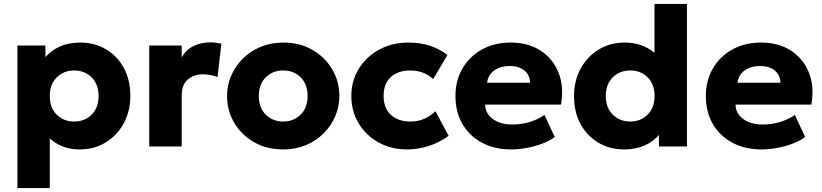

<svg xmlns="http://www.w3.org/2000/svg" viewBox="-20 -740 4152 970"><path d="M68 210V-510H209.5V-451.5Q238 -485 282.2 -505Q326.5 -525 385 -525Q458 -525 515.2 -491.2Q572.5 -457.5 605.5 -396.8Q638.5 -336 638.5 -255Q638.5 -179 605.5 -117.8Q572.5 -56.5 514.8 -20.8Q457 15 382 15Q336.5 15 298.8 0.8Q261 -13.5 231.5 -40.5V210ZM354.5 -126Q408 -126 443 -160.8Q478 -195.5 478 -255Q478 -314.5 442.8 -349.2Q407.5 -384 354.5 -384Q302 -384 266.8 -349.2Q231.5 -314.5 231.5 -255Q231.5 -195.5 266.5 -160.8Q301.5 -126 354.5 -126Z M734 0V-510H898V-450.5Q921 -490 959 -508Q997 -526 1041.5 -526Q1058.5 -526 1071.8 -524Q1085 -522 1098.5 -519.5L1079 -351Q1042.5 -364.5 1005 -364.5Q958.5 -364.5 928.2 -337.8Q898 -311 898 -259.5V0Z M1411 15Q1327.5 15 1263.5 -21.8Q1199.5 -58.5 1163.2 -120Q1127 -181.5 1127 -255Q1127 -308.5 1147.8 -357Q1168.5 -405.5 1206.5 -443.5Q1244.5 -481.5 1296.5 -503.2Q1348.5 -525 1411 -525Q1494.5 -525 1558.2 -488.2Q1622 -451.5 1658.2 -390Q1694.5 -328.5 1694.5 -255Q1694.5 -201.5 1673.8 -153Q1653 -104.5 1615.2 -66.5Q1577.5 -28.5 1525.5 -6.8Q1473.5 15 1411 15ZM1411 -126Q1463.5 -126 1498.8 -160.8Q1534 -195.5 1534 -255Q1534 -314.5 1499 -349.2Q1464 -384 1411 -384Q1357.5 -384 1322.5 -349.2Q1287.5 -314.5 1287.5 -255Q1287.5 -195.5 1322.8 -160.8Q1358 -126 1411 -126Z M2037.5 15Q1956.5 15 1892.8 -20.2Q1829 -55.5 1792 -116.8Q1755 -178 1755 -255Q1755 -332 1793 -393.2Q1831 -454.5 1896.5 -489.8Q1962 -525 2044 -525Q2159.5 -525 2240.5 -462L2168.5 -340.5Q2144 -363 2114.8 -373.5Q2085.5 -384 2053.5 -384Q1990 -384 1954 -350.2Q1918 -316.5 1918 -255.5Q1918 -194.5 1954.2 -160.2Q1990.5 -126 2054 -126Q2125.5 -126 2180 -178L2246.5 -54Q2203.5 -21.5 2148.2 -3.2Q2093 15 2037.5 15Z M2563 15Q2479 15 2415.5 -18.8Q2352 -52.5 2316.5 -113.2Q2281 -174 2281 -255.5Q2281 -334 2317 -395Q2353 -456 2415.8 -490.5Q2478.5 -525 2559.5 -525Q2649 -525 2711.8 -483.8Q2774.5 -442.5 2802.2 -371.8Q2830 -301 2814 -211.5H2431Q2432 -166.5 2469.8 -138.8Q2507.5 -111 2568 -111Q2658 -111 2731 -159L2782.5 -48Q2759 -29.5 2722 -15.2Q2685 -1 2643 7Q2601 15 2563 15ZM2441 -322H2658Q2657 -360.5 2629.5 -383.5Q2602 -406.5 2555 -406.5Q2507.5 -406.5 2476.2 -383.5Q2445 -360.5 2441 -322Z M3133.5 15Q3061 15 3003.5 -18.8Q2946 -52.5 2913 -113.2Q2880 -174 2880 -255Q2880 -331.5 2913 -392.5Q2946 -453.5 3003.8 -489.2Q3061.5 -525 3136.5 -525Q3224.5 -525 3286.5 -473V-720H3450.5V0H3309V-58.5Q3281.5 -25 3236.8 -5Q3192 15 3133.5 15ZM3164 -126Q3216.5 -126 3251.8 -160.8Q3287 -195.5 3287 -255Q3287 -314.5 3252 -349.2Q3217 -384 3164 -384Q3110.5 -384 3075.5 -349.2Q3040.5 -314.5 3040.5 -255Q3040.5 -195.5 3075.8 -160.8Q3111 -126 3164 -126Z M3828 15Q3744 15 3680.5 -18.8Q3617 -52.5 3581.5 -113.2Q3546 -174 3546 -255.5Q3546 -334 3582 -395Q3618 -456 3680.8 -490.5Q3743.5 -525 3824.5 -525Q3914 -525 3976.8 -483.8Q4039.5 -442.5 4067.2 -371.8Q4095 -301 4079 -211.5H3696Q3697 -166.5 3734.8 -138.8Q3772.5 -111 3833 -111Q3923 -111 3996 -159L4047.5 -48Q4024 -29.5 3987 -15.2Q3950 -1 3908 7Q3866 15 3828 15ZM3706 -322H3923Q3922 -360.5 3894.5 -383.5Q3867 -406.5 3820 -406.5Q3772.5 -406.5 3741.2 -383.5Q3710 -360.5 3706 -322Z"/></svg>

Font: Geologica
Style: Bold
Weight: 700
Designer: Sindre Bremnes, Frode Helland
Foundry: Monokrom Skriftforlag AS
Version: Version 1.010; ttfautohint (v1.8.4.7-5d5b);gftools[0.9.28]